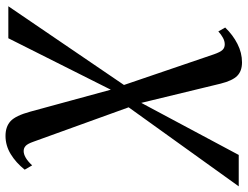

<svg xmlns="http://www.w3.org/2000/svg" viewBox="-168 -470 834 645"><g transform="rotate(90 248.5 -147.0)"><path d="M382 251Q351 251 332.5 234Q314 217 300.5 167.5L223.5 -115L213.5 -139.5L108 -449Q100.5 -470.5 93.2 -478Q86 -485.5 74.5 -485.5Q63.5 -485.5 52.5 -479.5Q41.5 -473.5 31 -464L18 -487Q43 -513 73 -528.2Q103 -543.5 135 -543.5Q164 -543.5 180.2 -527.5Q196.5 -511.5 206.5 -471.5L274.5 -191L283 -171L401.5 157Q408.5 177 415.8 183.5Q423 190 433 190Q443.5 190 455.5 183Q467.5 176 481 161.5L495.5 186.5Q472 216 443.2 233.5Q414.5 251 382 251ZM-53.5 241.5 220.5 -161 262.5 -189 446 -532.5H551.5L278 -151.5L234.5 -118L54 241.5Z"/></g></svg>

Font: Merriweather 72pt
Style: Italic
Weight: 400
Italic angle: -7.8°
Version: Version 2.101